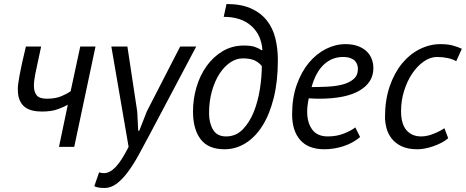

<svg xmlns="http://www.w3.org/2000/svg" viewBox="-20 -732 2322 957"><path d="M185 -500 156 -364Q149 -329 149 -304Q149 -275 162.5 -257.5Q176 -240 213 -240Q257 -240 286 -252.5Q315 -265 332 -277L380 -500H456L350 0H274L318 -210Q301 -200 269 -188Q237 -176 189 -176Q162 -176 140 -181.5Q118 -187 102.5 -199.5Q87 -212 78 -233Q69 -254 69 -285Q66 -321 109 -500Z M664 -176 669 -80H674L712 -177L878 -500H958L722 -54Q696 -5 670.5 41.5Q645 88 618 124.5Q591 161 562 183Q533 205 502 205Q485 205 472.5 203Q460 201 450 196L474 127Q485 131 498 131Q527 131 556 101Q585 71 621 0L535 -500H615Z M1196 -505Q1230 -505 1249.5 -498.5Q1269 -492 1283 -482H1288Q1283 -558 1232.5 -603Q1182 -648 1095 -648L1109 -712Q1182 -712 1231 -690Q1280 -668 1310 -630Q1340 -592 1352.5 -541Q1365 -490 1365 -432Q1365 -327 1344.5 -244.5Q1324 -162 1288 -105Q1252 -48 1203.5 -18Q1155 12 1099 12Q1018 12 980 -38Q942 -88 942 -176Q942 -239 959.5 -298Q977 -357 1010 -403Q1043 -449 1090 -477Q1137 -505 1196 -505ZM1190 -441Q1158 -441 1128 -421Q1098 -401 1074.5 -365Q1051 -329 1036.5 -278.5Q1022 -228 1022 -168Q1022 -119 1042 -85.5Q1062 -52 1107 -52Q1156 -52 1190 -87Q1224 -122 1245 -174.5Q1266 -227 1275.5 -288.5Q1285 -350 1285 -403Q1268 -423 1246.5 -432Q1225 -441 1190 -441Z M1775 -49Q1740 -19 1692.5 -3.5Q1645 12 1597 12Q1517 12 1476.5 -34Q1436 -80 1436 -162Q1436 -244 1459 -309Q1482 -374 1519.5 -419Q1557 -464 1604.5 -488Q1652 -512 1702 -512Q1738 -512 1764.5 -502Q1791 -492 1808 -475.5Q1825 -459 1833 -437.5Q1841 -416 1841 -392Q1841 -321 1772 -280.5Q1703 -240 1571 -240Q1559 -240 1546 -240.5Q1533 -241 1519 -242Q1515 -223 1513 -206Q1511 -189 1511 -176Q1511 -121 1536 -86.5Q1561 -52 1614 -52Q1658 -52 1694.5 -66.5Q1731 -81 1751 -97ZM1690 -448Q1635 -448 1594.5 -410.5Q1554 -373 1533 -298Q1571 -298 1612 -300Q1653 -302 1686.5 -310.5Q1720 -319 1742 -337.5Q1764 -356 1764 -389Q1764 -399 1760.5 -409.5Q1757 -420 1749 -428.5Q1741 -437 1726.5 -442.5Q1712 -448 1690 -448Z M2214 -43Q2199 -30 2179.5 -20Q2160 -10 2139.5 -3Q2119 4 2099 8Q2079 12 2061 12Q2012 12 1980.5 -3.5Q1949 -19 1931 -43Q1913 -67 1906 -95Q1899 -123 1899 -148Q1899 -233 1922 -300.5Q1945 -368 1983.5 -415Q2022 -462 2072 -487Q2122 -512 2175 -512Q2213 -512 2237.5 -505Q2262 -498 2282 -489L2254 -427Q2237 -437 2212 -442.5Q2187 -448 2158 -448Q2124 -448 2091.5 -425Q2059 -402 2034 -364.5Q2009 -327 1994 -278.5Q1979 -230 1979 -179Q1979 -114 2006 -83Q2033 -52 2079 -52Q2109 -52 2142 -65.5Q2175 -79 2195 -93Z"/></svg>

Font: PT Sans
Style: Italic
Weight: 400
Italic angle: -12°
Designer: A.Korolkova, O.Umpeleva, V.Yefimov
Foundry: ParaType Ltd
Version: Version 2.003W OFL